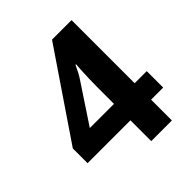

<svg xmlns="http://www.w3.org/2000/svg" viewBox="-197 -840 966 966"><g transform="rotate(-45 286.0 -357.0)"><path d="M555 -148H469V0H322V-148H17V-253L330 -714H469V-265H555ZM322 -386Q322 -409 323 -442Q324 -475 325.5 -503.5Q327 -532 328 -541H324Q315 -521 305 -502Q295 -483 281 -463L150 -265H322Z"/></g></svg>

Font: Noto Sans Sundanese
Style: Regular
Weight: 400
Designer: Monotype Design Team (Regular), Sérgio L. Martins (other weights)
Foundry: Monotype Imaging Inc.
Version: Version 2.003